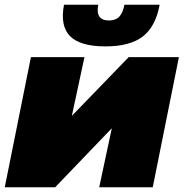

<svg xmlns="http://www.w3.org/2000/svg" viewBox="-22 -787 772 807"><path d="M-2 0 108 -547H333L280 -300L519 -547H730L620 0H395L448 -248L210 0ZM421 -592Q315 -592 272.5 -635Q230 -678 247 -767H391Q378 -701 436 -701Q464 -701 479 -716.5Q494 -732 501 -767H649Q632 -675 578 -633.5Q524 -592 421 -592Z"/></svg>

Font: Montserrat Black
Style: Italic
Weight: 900
Italic angle: -11.3°
Designer: Julieta Ulanovsky
Foundry: Julieta Ulanovsky
Version: Version 9.000; ttfautohint (v1.8.4.7-5d5b)